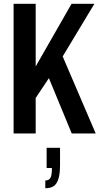

<svg xmlns="http://www.w3.org/2000/svg" viewBox="-20 -707 534 1017"><path d="M52 0V-687H169V-355L359 -687H480L312 -408L487 0H360L239 -293L169 -188V0ZM220 290V249Q240 249 247.5 234.5Q255 220 255 183H227V76H298V166Q298 212 290 239Q282 266 265.5 278Q249 290 220 290Z"/></svg>

Font: Archivo ExtraCondensed SemiBold
Style: Regular
Weight: 600
Width: 2
Designer: Hector Gatti
Foundry: Omnibus-Type
Version: Version 2.001